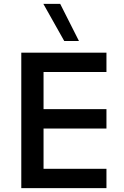

<svg xmlns="http://www.w3.org/2000/svg" viewBox="-20 -972 642 992"><path d="M90 -700V0H530V-100H205V-308H530V-408H205V-600H530V-700ZM312 -760H388L291 -952H204Z"/></svg>

Font: Gully Medium
Style: Regular
Weight: 500
Designer: jaikishan Patel
Foundry: MagicType
Version: Version 1.000;Glyphs 3.2 (3242)